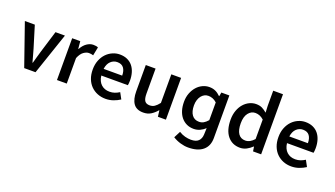

<svg xmlns="http://www.w3.org/2000/svg" viewBox="-74 -1311 3696 2120"><g transform="rotate(20 1773.5 -250.5)"><path d="M183 0 12 -491H129L207 -236Q217 -200 227.5 -163Q238 -126 248 -88H252Q263 -126 273 -163Q283 -200 294 -236L372 -491H483L316 0Z M568 0V-491H663L671 -404H675Q701 -452 738 -477.5Q775 -503 814 -503Q849 -503 870 -493L850 -393Q837 -397 826 -399Q815 -401 799 -401Q770 -401 738 -378.5Q706 -356 683 -300V0Z M1141 12Q1090 12 1046 -5.5Q1002 -23 969 -56Q936 -89 917.5 -136.5Q899 -184 899 -245Q899 -305 918 -353Q937 -401 968.5 -434Q1000 -467 1041 -485Q1082 -503 1125 -503Q1175 -503 1213 -486Q1251 -469 1276.5 -438Q1302 -407 1315 -364Q1328 -321 1328 -270Q1328 -253 1326.5 -238Q1325 -223 1323 -214H1011Q1019 -148 1057.5 -112.5Q1096 -77 1156 -77Q1188 -77 1215.5 -86.5Q1243 -96 1270 -113L1309 -41Q1274 -18 1231 -3Q1188 12 1141 12ZM1010 -292H1228Q1228 -349 1203.5 -381.5Q1179 -414 1128 -414Q1084 -414 1051 -383Q1018 -352 1010 -292Z M1584 12Q1505 12 1469 -38.5Q1433 -89 1433 -183V-491H1548V-198Q1548 -137 1566 -112Q1584 -87 1624 -87Q1656 -87 1680.5 -103Q1705 -119 1733 -155V-491H1848V0H1754L1745 -72H1742Q1710 -34 1672.5 -11Q1635 12 1584 12Z M2181 205Q2138 205 2090 191Q2042 177 2001 151L2041 73Q2076 95 2112.5 104.5Q2149 114 2181 114Q2242 114 2270 86Q2298 58 2300 10L2303 -66Q2277 -41 2242.5 -25Q2208 -9 2169 -9Q2123 -9 2086 -26.5Q2049 -44 2022.5 -76Q1996 -108 1982 -153Q1968 -198 1968 -254.5Q1968 -311 1986 -357Q2004 -403 2033 -435.5Q2062 -468 2100 -485.5Q2138 -503 2177.5 -503Q2217 -503 2248.5 -489Q2280 -475 2309 -446H2313L2321 -491H2415V10Q2415 104 2354.5 154.5Q2294 205 2181 205ZM2198 -103Q2227 -103 2251 -116.5Q2275 -130 2300 -159V-367Q2275 -390 2250 -399Q2225 -408 2200.5 -408Q2176 -408 2155.5 -397.5Q2135 -387 2119 -367Q2103 -347 2094 -318.5Q2085 -290 2085 -255Q2085 -183 2114.5 -143Q2144 -103 2198 -103Z M2721 12Q2628 12 2573.5 -55.5Q2519 -123 2519 -245Q2519 -305 2536.5 -353Q2554 -401 2583 -434Q2612 -467 2649.5 -485Q2687 -503 2727 -503Q2769 -503 2798 -488.5Q2827 -474 2856 -449L2852 -528V-706H2967V0H2872L2864 -53H2860Q2833 -26 2797 -7Q2761 12 2721 12ZM2749 -83Q2804 -83 2852 -138V-367Q2826 -390 2801.5 -399Q2777 -408 2752 -408Q2704 -408 2671 -366Q2638 -324 2638 -246Q2638 -166 2666.5 -124.5Q2695 -83 2749 -83Z M3323 12Q3272 12 3228 -5.5Q3184 -23 3151 -56Q3118 -89 3099.5 -136.5Q3081 -184 3081 -245Q3081 -305 3100 -353Q3119 -401 3150.5 -434Q3182 -467 3223 -485Q3264 -503 3307 -503Q3357 -503 3395 -486Q3433 -469 3458.5 -438Q3484 -407 3497 -364Q3510 -321 3510 -270Q3510 -253 3508.5 -238Q3507 -223 3505 -214H3193Q3201 -148 3239.5 -112.5Q3278 -77 3338 -77Q3370 -77 3397.5 -86.5Q3425 -96 3452 -113L3491 -41Q3456 -18 3413 -3Q3370 12 3323 12ZM3192 -292H3410Q3410 -349 3385.5 -381.5Q3361 -414 3310 -414Q3266 -414 3233 -383Q3200 -352 3192 -292Z"/></g></svg>

Font: Giro Semibold
Style: Regular
Weight: 600
Designer: Paul D. Hunt
Foundry: Adobe Systems Incorporated
Version: Version 1.000;PS 1.0;hotconv 1.0.88;makeotf.lib2.5.647800